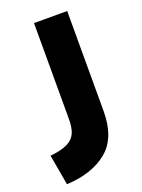

<svg xmlns="http://www.w3.org/2000/svg" viewBox="-202 -540 622 839"><g transform="rotate(-20 109.5 -120.5)"><path d="M-64.9 93.8Q-13.2 88.4 14.9 74.7Q43 61 54.2 36.6Q65.4 12.2 65.4 -28.3V-475.6H219.7V-9.8Q219.7 113.8 149.7 171.6Q79.6 229.5 -40 235.4Z"/></g></svg>

Font: Selawik
Style: Bold
Weight: 700
Designer: Aaron Bell
Foundry: Microsoft Corporation
Version: Version 1.01